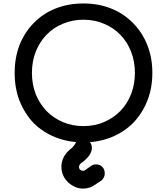

<svg xmlns="http://www.w3.org/2000/svg" viewBox="-20 -811 961 1107"><path d="M460.9 9.8Q373 9.8 299.8 -19.5Q226.6 -48.8 173.8 -101.6Q122.1 -156.2 92.8 -229.5Q64.5 -302.7 64.5 -390.6Q64.5 -478.5 92.8 -551.8Q122.1 -625 173.8 -677.7Q226.6 -732.4 299.8 -761.7Q373 -791 460.9 -791Q548.8 -791 621.1 -761.7Q694.3 -732.4 747.1 -677.7Q799.8 -625 829.1 -551.8Q858.4 -478.5 858.4 -390.6Q858.4 -302.7 829.1 -229.5Q799.8 -156.2 747.1 -101.6Q694.3 -48.8 621.1 -19.5Q548.8 9.8 460.9 9.8ZM460.9 -84Q526.4 -84 580.1 -107.4Q634.8 -130.9 674.8 -171.9Q714.8 -213.9 736.3 -269.5Q757.8 -326.2 757.8 -390.6Q757.8 -456.1 736.3 -511.7Q714.8 -568.4 674.8 -609.4Q634.8 -651.4 580.1 -673.8Q526.4 -697.3 460.9 -697.3Q396.5 -697.3 341.8 -673.8Q287.1 -651.4 247.1 -609.4Q208 -568.4 185.5 -511.7Q164.1 -456.1 164.1 -390.6Q164.1 -326.2 185.5 -269.5Q208 -213.9 247.1 -171.9Q287.1 -130.9 341.8 -107.4Q396.5 -84 460.9 -84ZM459 276.4Q424.8 276.4 397.5 258.8Q369.1 242.2 350.6 212.9Q334 184.6 334 151.4Q334 91.8 385.7 48.8Q397.5 41 403.3 32.2Q410.2 24.4 414.1 16.6Q427.7 -9.8 459 -9.8Q480.5 -9.8 494.1 3.9Q508.8 17.6 509.8 40Q509.8 63.5 494.1 85.9Q477.5 108.4 446.3 130.9Q441.4 134.8 438.5 140.6Q435.5 146.5 435.5 151.4Q435.5 161.1 442.4 168Q449.2 173.8 459 173.8Q462.9 173.8 465.8 172.9Q468.8 171.9 470.7 169.9Q481.4 162.1 502 147.5Q516.6 136.7 533.2 136.7Q555.7 136.7 570.3 151.4Q584 166 584 188.5Q584 211.9 566.4 228.5Q553.7 237.3 528.3 253.9Q497.1 276.4 459 276.4Z"/></svg>

Font: Abed
Style: Bold
Weight: 700
Designer: Johan Aakerlund
Version: Version 3.105